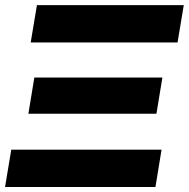

<svg xmlns="http://www.w3.org/2000/svg" viewBox="-30 -748 755 768"><path d="M-9.8 0 15.1 -149.4H616.2L591.8 0ZM92.8 -578.1 117.7 -727.5H705.1L680.2 -578.1ZM83.5 -293 107.4 -438H619.6L595.7 -293Z"/></svg>

Font: Inter Display ExtraBold
Style: Italic
Weight: 800
Italic angle: -9.39999°
Designer: Rasmus Andersson
Foundry: rsms
Version: Version 4.000;git-a52131595